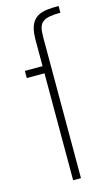

<svg xmlns="http://www.w3.org/2000/svg" viewBox="-117 -786 475 829"><g transform="rotate(-15 121.0 -371.5)"><path d="M102 0V-478H23V-510H102V-625Q102 -657 107.5 -678Q113 -699 124 -712Q135 -725 151 -732Q167 -739 188.5 -741Q210 -743 236 -743V-713Q207 -713 188 -709.5Q169 -706 157.5 -697.5Q146 -689 141.5 -673Q137 -657 137 -631V0Z"/></g></svg>

Font: Saira Condensed Thin
Style: Regular
Weight: 250
Width: 3
Designer: Hector Gatti with collaboration of the Omnibus-Type team
Foundry: Omnibus-Type
Version: Version 1.101